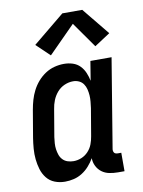

<svg xmlns="http://www.w3.org/2000/svg" viewBox="-87 -834 674 902"><g transform="rotate(-10 250.0 -382.5)"><path d="M150 8Q124 8 101 -1Q78 -10 63 -29Q48 -48 41 -71.5Q34 -95 31.5 -119.5Q29 -144 31 -170Q33 -196 37 -221L59 -351Q63 -374 69.5 -396.5Q76 -419 87 -440.5Q98 -462 114 -480.5Q130 -499 150.5 -512.5Q171 -526 194 -532Q217 -538 240 -538Q262 -538 282 -531.5Q302 -525 316 -510.5Q330 -496 338 -477Q346 -458 350 -438L365 -530H466L396 -105Q395 -100 396 -95Q397 -90 399.5 -86.5Q402 -83 407 -81.5Q412 -80 417 -80H433V8H402Q381 8 361 4Q341 0 325.5 -11.5Q310 -23 301 -41Q292 -59 292 -79Q281 -60 266 -43Q251 -26 232 -14Q213 -2 192 3Q171 8 150 8ZM206 -80Q225 -80 243.5 -87.5Q262 -95 276 -110Q290 -125 297 -143.5Q304 -162 307 -181L329 -311Q331 -326 332.5 -341.5Q334 -357 333 -371.5Q332 -386 328.5 -400.5Q325 -415 317 -426.5Q309 -438 296 -444Q283 -450 268 -450Q247 -450 226.5 -441Q206 -432 191.5 -415Q177 -398 169 -378Q161 -358 158 -337L136 -207Q134 -193 133 -178Q132 -163 134 -149Q136 -135 140.5 -122Q145 -109 154.5 -99Q164 -89 177.5 -84.5Q191 -80 206 -80ZM187 -588 123 -649 274 -773H369L475 -643L400 -594L314 -716Z"/></g></svg>

Font: Iosevka Slab Semibold
Style: Italic
Weight: 600
Italic angle: -9°
Monospace: yes
Designer: Belleve Invis
Foundry: Belleve Invis
Version: Version 11.1.1; ttfautohint (v1.8.3)